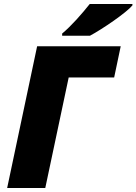

<svg xmlns="http://www.w3.org/2000/svg" viewBox="-20 -947 687 967"><path d="M293 -767H433C495 -800 618 -884 647 -920V-927H432C394 -879 339 -816 293 -778ZM16 0H208L326 -557H555L588 -714H167Z"/></svg>

Font: Noto Sans UI Black
Style: Italic
Weight: 900
Italic angle: -372°
Designer: Monotype Design Team
Foundry: Monotype Imaging Inc.
Version: Version 1.901